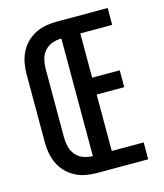

<svg xmlns="http://www.w3.org/2000/svg" viewBox="-110 -818 769 901"><g transform="rotate(-15 274.0 -367.5)"><path d="M251 0Q224 0 197.5 -4.5Q171 -9 146.5 -21.5Q122 -34 103 -53Q84 -72 72 -96.5Q60 -121 55 -147.5Q50 -174 50 -201V-534Q50 -561 55 -587.5Q60 -614 72 -638.5Q84 -663 103 -682Q122 -701 146.5 -713.5Q171 -726 197.5 -730.5Q224 -735 251 -735H498V-653H343V-438H477V-356H343V-82H498V0ZM251 -82V-653Q228 -653 206 -645Q184 -637 169 -619.5Q154 -602 148.5 -579.5Q143 -557 143 -534V-201Q143 -178 148.5 -155.5Q154 -133 169 -115.5Q184 -98 206 -90Q228 -82 251 -82Z"/></g></svg>

Font: Iosevka Semi-Condensed Medium
Style: Regular
Weight: 500
Monospace: yes
Designer: Belleve Invis
Foundry: Belleve Invis
Version: Version 27.3.5